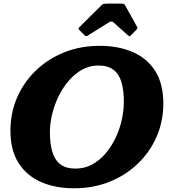

<svg xmlns="http://www.w3.org/2000/svg" viewBox="-20 -1020 958 1058"><path d="M445 -826.5Q449 -822.5 452.5 -821Q456 -819.5 462.5 -823.5L580.5 -897Q594.5 -906 605.5 -896.5L685 -825.5Q690.5 -821 693 -820.2Q695.5 -819.5 701.5 -826L731.5 -856Q736 -861 737 -864.5Q738 -868 735.5 -872L669 -991.5Q666 -997 661.8 -998.5Q657.5 -1000 647.5 -1000H568.5Q557.5 -1000 551.8 -998.8Q546 -997.5 540 -991.5L419 -872Q413 -866 412 -863.2Q411 -860.5 416.5 -855.5ZM529 -767.5 521.5 -659Q575.5 -659 606.2 -634.8Q637 -610.5 649.8 -565.8Q662.5 -521 662.5 -459.5Q662.5 -410.5 650.8 -358.5Q639 -306.5 616.2 -259Q593.5 -211.5 561 -173.5Q528.5 -135.5 487 -113.2Q445.5 -91 396 -91L389 17.5Q494 17.5 583.2 -18.2Q672.5 -54 739.2 -118Q806 -182 843 -266.8Q880 -351.5 880 -450Q880 -557.5 835.8 -628Q791.5 -698.5 712 -733Q632.5 -767.5 529 -767.5ZM389 17.5 396 -91Q342.5 -91 311.8 -115.2Q281 -139.5 268 -184.2Q255 -229 255 -290.5Q255 -339.5 267.5 -391.5Q280 -443.5 303.5 -491Q327 -538.5 360 -576.5Q393 -614.5 433.8 -636.8Q474.5 -659 521.5 -659L529 -767.5Q424 -767.5 334.5 -731.8Q245 -696 178.2 -632Q111.5 -568 74.5 -483.2Q37.5 -398.5 37.5 -300Q37.5 -192.5 82.2 -122Q127 -51.5 206 -17Q285 17.5 389 17.5Z"/></svg>

Font: Besley ExtraBold
Style: Italic
Weight: 800
Italic angle: -13°
Designer: Owen Earl
Foundry: indestructible type*
Version: Version 2.001